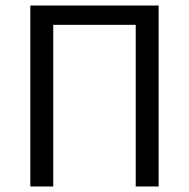

<svg xmlns="http://www.w3.org/2000/svg" viewBox="-20 -676 685 696"><path d="M90 0V-656H555V0H472V-586H173V0Z"/></svg>

Font: Processing Sans Pro
Style: Regular
Weight: 400
Designer: Paul D. Hunt
Foundry: Adobe Systems Incorporated
Version: Version 2.020;PS 2.000;hotconv 1.0.86;makeotf.lib2.5.63406